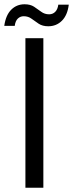

<svg xmlns="http://www.w3.org/2000/svg" viewBox="-42 -879 342 899"><path d="M77 0V-700H161V0ZM184 -756Q157 -756 139 -768Q121 -780 105.5 -791.5Q90 -803 69 -803Q53 -803 41.5 -792Q30 -781 27 -758H-22Q-15 -808 10.5 -833.5Q36 -859 73 -859Q100 -859 117.5 -847.5Q135 -836 151 -824Q167 -812 188 -812Q205 -812 216.5 -823.5Q228 -835 231 -857H280Q274 -808 248 -782Q222 -756 184 -756Z"/></svg>

Font: DM Sans 9pt
Style: Regular
Weight: 400
Designer: Colophon Foundry, Jonny Pinhorn
Foundry: Colophon Foundry
Version: Version 4.004;gftools[0.9.30]